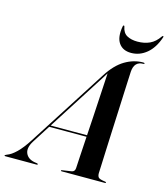

<svg xmlns="http://www.w3.org/2000/svg" viewBox="-185 -980 943 1078"><g transform="rotate(15 286.5 -440.5)"><path d="M77 -120.5Q50 -78 62 -48.2Q74 -18.5 112.5 -10.5L129 -8Q135 -7 135 -3.5Q135 0 129 0H-52Q-58 0 -58 -3Q-58 -6 -47 -10.5Q-22 -19 7 -47.2Q36 -75.5 67.5 -125L360 -581.5Q403 -648.5 453.8 -678.8Q504.5 -709 559 -709Q567.5 -709 567.5 -705Q567.5 -701.5 561 -701.5Q509 -701.5 505 -640.5Q504.5 -632 503 -598Q501.5 -564 499.2 -513.8Q497 -463.5 494.5 -404.5Q492 -345.5 489.2 -286.5Q486.5 -227.5 484.5 -176.2Q482.5 -125 481 -89.8Q479.5 -54.5 479 -44Q479 -26.5 486.5 -19Q494 -11.5 525 -7.5Q531.5 -6.5 531.5 -3.5Q531.5 0 525.5 0H274.5Q270 0 270 -3Q270 -6 274.5 -6.5L328 -14.5Q347 -17 348.5 -38Q349 -52.5 352.2 -104Q355.5 -155.5 359.5 -223.5H142.5ZM366 -573 148.5 -232.5H360Q363.5 -285.5 366.8 -341.2Q370 -397 373 -448Q376 -499 378.2 -538.5Q380.5 -578 381.5 -598Q376 -589.5 366 -573ZM496.5 -813.5Q537 -813.5 568 -828Q599 -842.5 622 -876.5Q625 -881 628 -881Q633 -881 630.5 -874Q609 -810 568.8 -776.5Q528.5 -743 478.5 -743Q430 -743 406.8 -776.5Q383.5 -810 395 -874Q395.5 -881 400.5 -881Q404 -881 404.5 -876.5Q411 -840.5 435.8 -827Q460.5 -813.5 496.5 -813.5Z"/></g></svg>

Font: Fraunces 144pt SemiBold
Style: Italic
Weight: 600
Italic angle: -16°
Version: Version 1.000;[0bf87f6ff]